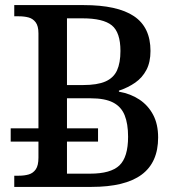

<svg xmlns="http://www.w3.org/2000/svg" viewBox="-20 -734 697 754"><path d="M22 -178V-230H365V-178ZM36 0V-44H54Q76 -44 93 -49Q110 -54 120.5 -69Q131 -84 131 -115V-603Q131 -632 120 -646.5Q109 -661 92 -665.5Q75 -670 54 -670H36V-714H309Q441 -714 506 -670.5Q571 -627 571 -534Q571 -490 555 -459.5Q539 -429 511 -409.5Q483 -390 447 -378V-374Q493 -366 527.5 -343Q562 -320 581.5 -283Q601 -246 601 -194Q601 -96 536 -48Q471 0 339 0ZM334 -52Q415 -52 449 -84.5Q483 -117 483 -197Q483 -248 469.5 -281.5Q456 -315 424 -331.5Q392 -348 336 -348H243V-52ZM306 -400Q362 -400 394 -414Q426 -428 439.5 -457.5Q453 -487 453 -534Q453 -607 419 -634.5Q385 -662 304 -662H243V-400Z"/></svg>

Font: ET Text
Style: Regular
Weight: 470
Designer: Monotype Design Team
Foundry: Monotype Imaging Inc.
Version: Version 2.009